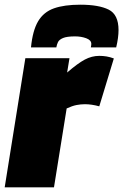

<svg xmlns="http://www.w3.org/2000/svg" viewBox="-29 -798 525 818"><path d="M267 -550 257 -489Q302 -528 332 -544Q362 -560 394 -560Q410 -560 425 -557.5Q440 -555 456 -549L394 -345Q361 -354 333 -354Q315 -354 297 -350.5Q279 -347 255 -336L201 0H-9L79 -550ZM313 -778Q392 -778 434 -757Q476 -736 476 -670Q476 -638 466 -596H358Q360 -606 360 -611Q360 -627 338.5 -635Q317 -643 291 -643Q256 -643 239.5 -636Q223 -629 218 -618.5Q213 -608 211 -596H103Q110 -668 133.5 -707.5Q157 -747 201 -762.5Q245 -778 313 -778Z"/></svg>

Font: Georama Black
Style: Italic
Weight: 900
Italic angle: -9°
Designer: Jean-Baptiste Levee
Foundry: Production Type
Version: Version 1.000